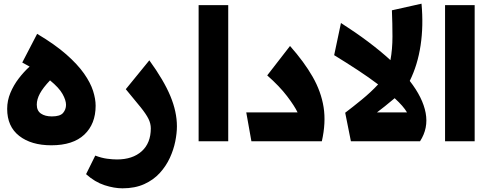

<svg xmlns="http://www.w3.org/2000/svg" viewBox="-20 -768 2670 1044"><path d="M259 22Q150 22 84.5 -29Q19 -80 19 -176Q19 -221 36.5 -263Q54 -305 82 -341.5Q110 -378 141 -406Q122 -417 101 -428L182 -584Q278 -527 340 -472.5Q402 -418 437 -368Q472 -318 486 -274Q500 -230 500 -193Q500 -94 438.5 -36Q377 22 259 22ZM180 -199Q180 -166 202.5 -150.5Q225 -135 262 -135Q307 -135 323 -154Q339 -173 339 -198Q339 -223 320 -257Q301 -291 252 -331Q214 -291 197 -259.5Q180 -228 180 -199Z M646 256Q601 256 548.5 239Q496 222 448 179L498 78Q532 91 562 95Q592 99 616 99Q701 99 750.5 54.5Q800 10 800 -70Q800 -96 787.5 -121.5Q775 -147 745 -184.5Q715 -222 664 -283L792 -440Q871 -331 906.5 -245.5Q942 -160 942 -81Q942 -44 933 1Q924 46 903.5 90.5Q883 135 849 172.5Q815 210 764.5 233Q714 256 646 256Z M1060 -740H1221V0H1060Z M1347 0 1319 -157H1598Q1582 -191 1541 -245Q1500 -299 1433 -358L1557 -518Q1634 -431 1680 -350.5Q1726 -270 1739.5 -185.5Q1753 -101 1730 0Z M1857 -155Q1898 -186 1947.5 -226.5Q1997 -267 2036 -309Q1986 -347 1925 -387Q1864 -427 1797 -468L1834 -643Q1995 -540 2103 -441Q2114 -500 2114 -569.5Q2114 -639 2111 -712L2272 -748Q2283 -628 2267 -521.5Q2251 -415 2208 -328Q2279 -237 2294.5 -154Q2310 -71 2264 0H1888ZM2030 -157H2193Q2174 -190 2126 -234Q2097 -210 2072.5 -190Q2048 -170 2030 -157Z M2400 -740H2561V0H2400Z"/></svg>

Font: Readex Pro
Style: Bold
Weight: 700
Designer: Bonnie Shaver-Troup, Thomas Jockin
Foundry: Lexend
Version: Version 1.203; ttfautohint (v1.8.3)